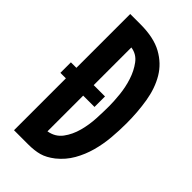

<svg xmlns="http://www.w3.org/2000/svg" viewBox="-226 -780 840 840"><g transform="rotate(45 194.5 -359.5)"><path d="M46 -719H110Q192 -719 243.5 -690.5Q295 -662 323.5 -614Q352 -566 362.5 -502.5Q373 -439 373 -369Q373 -325 369 -279Q365 -233 353 -189.5Q341 -146 319 -107.5Q297 -69 261 -40Q230 -16 201.5 -8Q173 0 134 0H46ZM153 -100Q194 -107 217 -138Q240 -169 251 -210Q262 -251 264 -294Q266 -337 266 -369Q266 -397 262 -437.5Q258 -478 245.5 -516.5Q233 -555 211 -584.5Q189 -614 153 -619ZM12 -386H223V-321H12Z"/></g></svg>

Font: Osterbar
Style: Regular
Weight: 500
Width: 3
Designer: Peter Wiegel, Basierend auf Erbar schmal-halbfette Grotesk v. Jacob Erbar
Foundry: Peter Wiegel
Version: Version 1.0